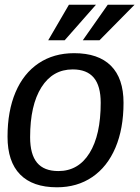

<svg xmlns="http://www.w3.org/2000/svg" viewBox="-20 -786 595 816"><path d="M12 -205Q12 -314 46 -394Q80 -474 144 -517Q208 -560 295 -560Q398 -560 451.5 -506.5Q505 -453 505 -349Q505 -239 470.5 -158Q436 -77 372 -33.5Q308 10 222 10Q119 10 65.5 -44.5Q12 -99 12 -205ZM408 -349Q408 -421 378.5 -456Q349 -491 289 -491Q204 -491 156 -415Q108 -339 108 -203Q108 -130 137.5 -94.5Q167 -59 228 -59Q313 -59 360.5 -135.5Q408 -212 408 -349ZM273 -766H388L255 -615H185ZM438 -766H552L403 -615H332Z"/></svg>

Font: Krub Medium
Style: Italic
Weight: 500
Italic angle: -8°
Designer: Ekaluck Peanpanawate
Foundry: Cadson Demak Co.,Ltd.
Version: Version 1.000; ttfautohint (v1.6)